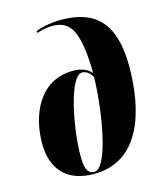

<svg xmlns="http://www.w3.org/2000/svg" viewBox="-116 -855 804 951"><g transform="rotate(-15 286.5 -380.0)"><path d="M248 10C496 10 554 -253 554 -459C554 -688 458 -770 286 -770C231 -770 178 -757 156 -747L158 -737C176 -744 202 -752 238 -752C333 -752 369 -684 373 -474C358 -493 326 -511 281 -511C99 -511 38 -338 38 -202C38 -73 107 10 248 10ZM253 0C216 0 206 -33 206 -94C206 -237 256 -491 320 -491C340 -491 357 -479 372 -454C369 -289 323 0 253 0Z"/></g></svg>

Font: Noto Serif Display Condensed Black
Style: Italic
Weight: 900
Width: 3
Italic angle: -12°
Designer: Monotype Design Team
Foundry: Monotype Imaging Inc.
Version: Version 2.009